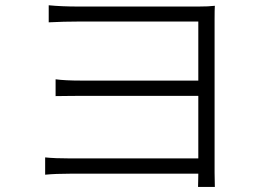

<svg xmlns="http://www.w3.org/2000/svg" viewBox="-20 -697 1017 737"><path d="M167 -676.8Q215.8 -671.9 281.2 -671.9H741.2Q781.2 -671.9 804.7 -674.8Q803.7 -662.1 803.7 -623V-34.2Q803.7 -23.4 804.2 -5.4Q804.7 12.7 804.7 20.5H740.2Q740.2 15.6 740.7 -1Q741.2 -17.6 741.2 -30.3H250Q192.4 -30.3 153.3 -26.4V-92.8Q190.4 -88.9 250 -88.9H741.2V-329.1H293Q270.5 -329.1 236.3 -328.6Q202.1 -328.1 193.4 -328.1V-392.6Q229.5 -387.7 291 -387.7H741.2V-614.3H281.2Q225.6 -614.3 167 -611.3Z"/></svg>

Font: Min Sans Light
Style: Regular
Weight: 300
Designer: Jinseong-Kim, NotoSansCJK, Nunito
Foundry: Jinseong-Kim
Version: Version 1.400;Glyphs 3.1.2 (3151)